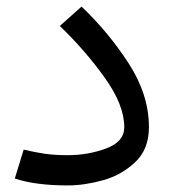

<svg xmlns="http://www.w3.org/2000/svg" viewBox="-20 -550 518 584"><path d="M25 -7 52 -95Q85 -87 115 -82.5Q145 -78 186 -78Q248 -78 303 -98.5Q358 -119 358 -163Q358 -231 298 -314.5Q238 -398 162 -471L228 -530Q310 -452 371.5 -357Q433 -262 433 -163Q433 -96 391 -56.5Q349 -17 292.5 -1.5Q236 14 186 14Q88 14 25 -7Z"/></svg>

Font: Fira GO
Style: Regular
Weight: 400
Designer: Carrois Corporate
Foundry: Carrois Corporate GbR
Version: Version 0.300